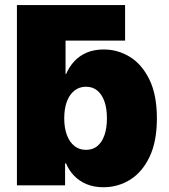

<svg xmlns="http://www.w3.org/2000/svg" viewBox="-20 -748 682 775"><path d="M146.5 -584 48.3 -727.5H484.9V-584ZM397 7.8Q359.4 7.8 329.6 -4.6Q299.8 -17.1 279.1 -38.6Q258.3 -60.1 246.6 -88.4H242.7V0H48.3V-727.5H244.6V-449.7H247.1Q258.8 -477.5 279.3 -500Q299.8 -522.5 329.6 -535.4Q359.4 -548.3 398.9 -548.3Q455.1 -548.3 503.7 -518.8Q552.2 -489.3 582.8 -427.5Q613.3 -365.7 613.3 -270Q613.3 -177.7 584.2 -116Q555.2 -54.2 506.1 -23.2Q457 7.8 397 7.8ZM327.1 -143.1Q354.5 -143.1 373 -158.4Q391.6 -173.8 401.6 -202.4Q411.6 -231 411.6 -270Q411.6 -310.1 401.6 -338.4Q391.6 -366.7 373 -382.3Q354.5 -397.9 327.1 -397.9Q300.3 -397.9 280.5 -382.3Q260.7 -366.7 250 -338.4Q239.3 -310.1 239.3 -270Q239.3 -231.4 250 -202.9Q260.7 -174.3 280.5 -158.7Q300.3 -143.1 327.1 -143.1Z"/></svg>

Font: Inter 17pt Black
Style: Regular
Weight: 900
Version: Version 4.001;git-66647c0bb